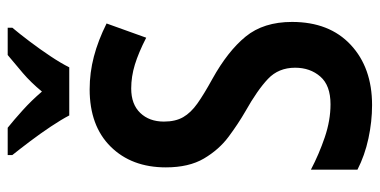

<svg xmlns="http://www.w3.org/2000/svg" viewBox="-264 -713 987 499"><g transform="rotate(-90 229.5 -463.5)"><path d="M422 -198Q422 -101 362.5 -45.5Q303 10 206 10Q163 10 119 0.5Q75 -9 38 -28V-149Q78 -128 122 -113Q166 -98 208 -98Q257 -98 280 -124.5Q303 -151 303 -190Q303 -233 274 -260.5Q245 -288 190 -319Q157 -338 123.5 -363Q90 -388 67 -427Q44 -466 44 -526Q44 -615 98 -669.5Q152 -724 247 -724Q290 -724 332 -713Q374 -702 418 -680L381 -577Q342 -597 311 -606.5Q280 -616 249 -616Q208 -616 185.5 -592.5Q163 -569 163 -531Q163 -501 174.5 -481Q186 -461 210 -444Q234 -427 274 -405Q346 -365 384 -318.5Q422 -272 422 -198ZM179 -777Q168 -798 150 -825Q132 -852 112 -878.5Q92 -905 76 -925V-937H147Q167 -921 192.5 -898Q218 -875 241 -848Q265 -877 289 -897.5Q313 -918 336 -937H407V-925Q391 -906 371 -879.5Q351 -853 333 -826Q315 -799 304 -777Z"/></g></svg>

Font: Noto Sans Gujarati Condensed SemiBold
Style: Regular
Weight: 600
Width: 3
Designer: Jelle Bosma - Monotype Design Team, Universal Thirst
Foundry: Monotype Imaging Inc.
Version: Version 2.106; ttfautohint (v1.8.4.7-5d5b)